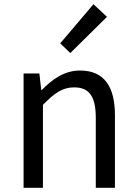

<svg xmlns="http://www.w3.org/2000/svg" viewBox="-20 -892 650 912"><path d="M92 0H184V-394C238 -449 276 -477 332 -477C404 -477 435 -434 435 -332V0H526V-344C526 -482 474 -557 360 -557C286 -557 229 -516 178 -464H176L167 -543H92ZM314 -640 488 -812 424 -872 266 -686Z"/></svg>

Font: GenYoGothic2 TW R
Style: Regular
Weight: 400
Version: Version 2.100;PS 2.1;hotconv 16.6.51;makeotf.lib2.5.65220 DE